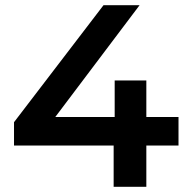

<svg xmlns="http://www.w3.org/2000/svg" viewBox="-20 -720 719 740"><path d="M34 -159V-249L379 -700H518L193 -269H422V-410H544V-269H668V-159H544V0H418V-159Z"/></svg>

Font: Montserrat Thin SemiBold
Style: Regular
Weight: 600
Version: Version 9.000